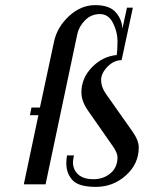

<svg xmlns="http://www.w3.org/2000/svg" viewBox="-20 -720 562 750"><path d="M458 -608 476 -690H499L455 -485Q425 -485 400 -459.5Q375 -434 375 -407Q375 -380 394 -353L497 -207Q522 -172 522 -144Q522 -80 472 -35Q422 10 354.5 10Q287 10 263 -16.5Q239 -43 239 -82Q239 -100 242 -113H269Q265 -96 265 -87Q265 -57 285.5 -38.5Q306 -20 345 -20Q384 -20 411.5 -43Q439 -66 439 -106Q439 -122 422 -147L325 -286Q298 -324 298 -359Q298 -415 339.5 -457.5Q381 -500 436 -505Q439 -524 439 -559.5Q439 -595 421.5 -630Q404 -665 370 -665Q336 -665 312 -640.5Q288 -616 282 -587L158 0H73L130 -270H97L103 -300H136L191 -557Q203 -614 249.5 -657Q296 -700 352 -700Q408 -700 432.5 -671.5Q457 -643 458 -608Z"/></svg>

Font: Trochut
Style: Italic
Weight: 400
Italic angle: -12°
Designer: Andreu Balius
Foundry: Andreu Balius
Version: Version 1.001